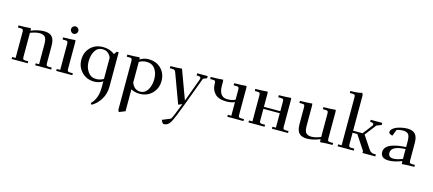

<svg xmlns="http://www.w3.org/2000/svg" viewBox="-68 -1454 5558 2466"><g transform="rotate(15 2711.0 -221.5)"><path d="M22 -411V-439Q115 -439 185 -446L188 -418V-414Q284 -452 362 -452Q432 -452 466 -416.5Q500 -381 500 -295V-66Q500 -41 507 -33.5Q514 -26 539 -26H574V0H361V-26H406V-290Q406 -366 382 -389.5Q358 -413 312 -413Q260 -413 188 -385V-66Q188 -41 195 -33.5Q202 -26 227 -26H262V0H48V-26H94V-371Q94 -396 87 -403.5Q80 -411 55 -411Z M615 -411V-439Q708 -439 778 -446L781 -418V-66Q781 -41 788 -33.5Q795 -26 820 -26H855V0H641V-26H687V-371Q687 -396 680 -403.5Q673 -411 648 -411ZM699.5 -533Q685 -548 685 -568Q685 -588 699.5 -602.5Q714 -617 734 -617Q754 -617 768.5 -602.5Q783 -588 783 -568Q783 -548 768.5 -533Q754 -518 734 -518Q714 -518 699.5 -533Z M915 -223Q915 -323 979 -387.5Q1043 -452 1146 -452Q1238 -452 1301 -400L1328 -439H1354V16Q1354 113 1308 188Q1262 263 1192 303L1176 283Q1212 252 1236 193.5Q1260 135 1260 52V-27Q1209 7 1146 7Q1045 7 980 -60Q915 -127 915 -223ZM1011 -223Q1011 -147 1051 -89.5Q1091 -32 1162 -32Q1214 -32 1260 -59V-342Q1224 -423 1146 -423Q1080 -423 1045.5 -366Q1011 -309 1011 -223Z M1469 -411V-439Q1562 -439 1632 -446L1635 -418Q1686 -452 1749 -452Q1853 -452 1917 -388Q1981 -324 1981 -223Q1981 -126 1916 -59.5Q1851 7 1749 7Q1686 7 1635 -21V270L1553 303L1541 275V-371Q1541 -396 1534 -403.5Q1527 -411 1502 -411ZM1635 -111Q1670 -22 1749 -22Q1814 -22 1849.5 -81.5Q1885 -141 1885 -223Q1885 -306 1846 -359.5Q1807 -413 1733 -413Q1681 -413 1635 -386Z M2041 -411V-439Q2129 -439 2194 -446L2336 -60L2450 -370Q2453 -378 2453 -387Q2453 -411 2411 -411H2398V-439H2537V-411L2487 -390L2340 5Q2270 193 2237.5 248Q2205 303 2150 303Q2141 303 2130 287.5Q2119 272 2114 256L2225 210Q2247 175 2316 -7L2266 14L2124 -371Q2115 -396 2106.5 -403.5Q2098 -411 2075 -411Z M2578 -411V-439Q2672 -439 2742 -446L2745 -418V-368Q2745 -217 2858 -217Q2918 -217 2962 -239V-371Q2962 -396 2955 -403.5Q2948 -411 2923 -411H2890V-439Q2983 -439 3053 -446L3056 -418V-66Q3056 -41 3063 -33.5Q3070 -26 3095 -26H3130V0H2916V-26H2962V-207Q2917 -186 2853 -186Q2746 -186 2698 -238Q2650 -290 2650 -363V-371Q2650 -396 2643 -403.5Q2636 -411 2611 -411Z M3171 -411V-439Q3264 -439 3334 -446L3337 -418V-245H3555V-371Q3555 -396 3548 -403.5Q3541 -411 3516 -411H3483V-439Q3576 -439 3646 -446L3649 -418V-66Q3649 -41 3656 -33.5Q3663 -26 3688 -26H3723V0H3509V-26H3555V-218H3337V-66Q3337 -41 3344 -33.5Q3351 -26 3376 -26H3411V0H3197V-26H3243V-371Q3243 -396 3236 -403.5Q3229 -411 3204 -411Z M3764 -411V-439Q3857 -439 3927 -446L3930 -418V-155Q3930 -79 3954 -55.5Q3978 -32 4024 -32Q4077 -32 4148 -61V-371Q4148 -396 4141 -403.5Q4134 -411 4109 -411H4076V-439Q4169 -439 4239 -446L4242 -418V-66Q4242 -41 4249 -33.5Q4256 -26 4281 -26H4316V0Q4221 0 4151 7L4148 -21V-32Q4053 7 3974 7Q3904 7 3870 -28.5Q3836 -64 3836 -150V-371Q3836 -396 3829 -403.5Q3822 -411 3797 -411Z M4357 -702V-729Q4469 -729 4511 -746L4523 -718V-245H4649L4745 -370Q4752 -378 4752 -388Q4752 -411 4713 -411H4705V-439H4858V-411L4794 -386L4678 -236L4791 -66Q4818 -26 4862 -26H4884V0H4713V-26L4586 -218H4523V-66Q4523 -41 4530 -33.5Q4537 -26 4562 -26H4597V0H4383V-26H4429V-662Q4429 -687 4422 -694.5Q4415 -702 4390 -702Z M4954 -81Q4954 -116 4979 -143Q5004 -170 5046.5 -185.5Q5089 -201 5136 -208.5Q5183 -216 5235 -218V-290Q5235 -367 5212.5 -390Q5190 -413 5141 -413Q5104 -413 5060 -400L5026 -314Q4977 -325 4977 -348Q4977 -373 4999.5 -394Q5022 -415 5055.5 -427Q5089 -439 5124.5 -445.5Q5160 -452 5191 -452Q5261 -452 5295 -416.5Q5329 -381 5329 -295V-66Q5329 -41 5336 -33.5Q5343 -26 5368 -26H5403V0Q5308 0 5238 7L5235 -21V-32Q5140 7 5061 7Q4954 7 4954 -81ZM5046 -91Q5046 -64 5063 -48Q5080 -32 5111 -32Q5164 -32 5235 -61V-191Q5046 -185 5046 -91Z"/></g></svg>

Font: Dihjauti
Style: Bold
Weight: 700
Designer: T. Christopher White
Version: Version 3.0.0